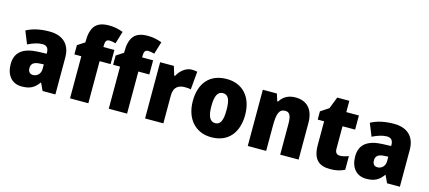

<svg xmlns="http://www.w3.org/2000/svg" viewBox="-57 -1289 4079 1824"><g transform="rotate(15 1982.0 -377.5)"><path d="M310 -563C219 -563 144 -546 84 -513L134 -389C186 -415 235 -430 275 -430C314 -430 337 -410 337 -362V-352L252 -349C109 -343 32 -287 32 -169C32 -59 91 10 186 10C270 10 311 -15 354 -73H357L391 0H517V-363C517 -494 439 -563 310 -563ZM299 -245 337 -247V-202C337 -155 304 -123 263 -123C233 -123 214 -141 214 -179C214 -220 238 -242 299 -245Z M949 -414V-553H841V-570C841 -610 853 -627 880 -627C903 -627 924 -622 943 -617L980 -739C930 -757 892 -765 840 -765C716 -765 664 -704 664 -560V-551L593 -505V-414H661V0H841V-414Z M1330 -414V-553H1222V-570C1222 -610 1234 -627 1261 -627C1284 -627 1305 -622 1324 -617L1361 -739C1311 -757 1273 -765 1221 -765C1097 -765 1045 -704 1045 -560V-551L974 -505V-414H1042V0H1222V-414Z M1709 -563C1649 -563 1596 -516 1570 -465H1561L1534 -553H1399V0H1579V-274C1579 -364 1634 -385 1688 -385C1717 -385 1734 -383 1747 -379L1763 -557C1748 -560 1727 -563 1709 -563Z M2309 -278C2309 -461 2203 -563 2054 -563C1885 -563 1794 -452 1794 -278C1794 -107 1892 10 2051 10C2222 10 2309 -109 2309 -278ZM1977 -277C1977 -375 2000 -424 2052 -424C2107 -424 2126 -375 2126 -278C2126 -180 2107 -129 2053 -129C1999 -129 1977 -181 1977 -277Z M2730 -563C2659 -563 2609 -534 2578 -482H2570L2547 -553H2409V0H2590V-246C2590 -362 2606 -415 2668 -415C2713 -415 2728 -377 2728 -304V0H2909V-360C2909 -497 2838 -563 2730 -563Z M3278 -137C3247 -137 3230 -155 3230 -191V-414H3354V-553H3230V-664H3111L3066 -548L2986 -495V-414H3049V-182C3049 -39 3111 10 3220 10C3282 10 3322 -2 3362 -21V-156C3332 -145 3306 -137 3278 -137Z M3698 -563C3607 -563 3532 -546 3472 -513L3522 -389C3574 -415 3623 -430 3663 -430C3702 -430 3725 -410 3725 -362V-352L3640 -349C3497 -343 3420 -287 3420 -169C3420 -59 3479 10 3574 10C3658 10 3699 -15 3742 -73H3745L3779 0H3905V-363C3905 -494 3827 -563 3698 -563ZM3687 -245 3725 -247V-202C3725 -155 3692 -123 3651 -123C3621 -123 3602 -141 3602 -179C3602 -220 3626 -242 3687 -245Z"/></g></svg>

Font: Noto Sans Georgian SemiCondensed Black
Style: Regular
Weight: 900
Width: 4
Designer: Monotype Design Team, Akaki Razmadze
Foundry: Google LLC
Version: Version 2.005